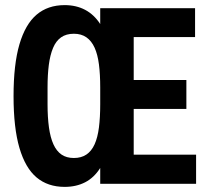

<svg xmlns="http://www.w3.org/2000/svg" viewBox="-20 -719 811 751"><path d="M233 12Q167 12 123 -25Q79 -62 56 -140.5Q33 -219 33 -343Q33 -467 56 -545.5Q79 -624 123 -661.5Q167 -699 233 -699Q278 -699 313 -680.5Q348 -662 372 -625V-687H743V-574H503V-406H709V-293H503V-114H747V0H372V-62Q348 -24 313 -6Q278 12 233 12ZM269 -101Q298 -101 318 -114.5Q338 -128 350 -154.5Q362 -181 367 -220.5Q372 -260 372 -311V-377Q372 -428 367 -467Q362 -506 350 -532.5Q338 -559 318 -573Q298 -587 269 -587Q239 -587 219 -573Q199 -559 187.5 -531.5Q176 -504 171 -465.5Q166 -427 166 -377V-311Q166 -260 171.5 -220.5Q177 -181 189 -154.5Q201 -128 220.5 -114.5Q240 -101 269 -101Z"/></svg>

Font: Archivo ExtraCondensed
Style: Bold
Weight: 700
Width: 2
Designer: Hector Gatti
Foundry: Omnibus-Type
Version: Version 2.001